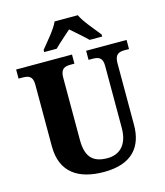

<svg xmlns="http://www.w3.org/2000/svg" viewBox="-134 -1031 979 1142"><g transform="rotate(-15 355.5 -460.5)"><path d="M204 -784V-771H281C304 -795 353 -837 382 -863C410 -838 464 -792 484 -771H561V-784C532 -822 474 -886 454 -931H311C292 -886 234 -822 204 -784ZM365 10C537 10 608 -80 608 -214V-595C608 -651 636 -658 671 -658H696V-714H447V-658H471C506 -658 533 -651 533 -599V-216C533 -111 479 -64 406 -64C323 -64 274 -99 274 -210V-595C274 -651 302 -658 336 -658H360V-714H16V-658H40C75 -658 103 -651 103 -599V-218C103 -54 210 10 365 10Z"/></g></svg>

Font: Noto Serif Hebrew SemiCondensed ExtraBold
Style: Regular
Weight: 800
Width: 4
Designer: Monotype Design Team
Foundry: Monotype Imaging Inc.
Version: Version 2.004